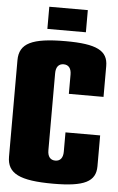

<svg xmlns="http://www.w3.org/2000/svg" viewBox="-60 -941 611 993"><g transform="rotate(5 245.0 -445.0)"><path d="M155 -785H355V-900H155ZM475 -460V-620C475 -700 416 -730 255 -730C80 -730 15 -698 15 -610V-110C15 -22 80 10 255 10C416 10 475 -20 475 -100V-260H295V-160C295 -128 281 -110 255 -110C229 -110 215 -128 215 -160V-560C215 -592 229 -610 255 -610C281 -610 295 -592 295 -560V-460Z"/></g></svg>

Font: MikodacsPCS
Style: Regular
Weight: 900
Designer: gluk (gluksza@wp.pl)
Foundry: gluk (gluksza@wp.pl)
Version: Version 0.27